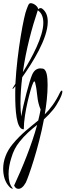

<svg xmlns="http://www.w3.org/2000/svg" viewBox="-24 -773 413 1210"><path d="M92 417C107 417 123 406 139 377C154 346 219 162 253 -21C274 -40 294 -61 311 -82C336 -112 369 -174 369 -195C369 -200 368 -202 365 -202C362 -202 358 -198 354 -190C325 -129 293 -87 258 -52C269 -116 276 -180 276 -237C276 -289 271 -341 241 -341H240L230 -342C211 -342 191 -332 178 -301C162 -264 123 -120 110 -39C107 -63 105 -90 105 -119C105 -174 109 -231 116 -286C180 -377 277 -529 277 -636C277 -671 267 -701 240 -720C237 -721 235 -722 233 -722C226 -722 220 -719 216 -714V-716C216 -731 190 -753 169 -753C156 -753 152 -735 143 -712C128 -679 84 -451 73 -245L56 -218C55 -217 55 -217 55 -217V-216C55 -214 56 -213 58 -213C58 -213 64 -219 73 -230C72 -211 72 -192 72 -173C72 -85 78 42 124 42C125 42 126 41 126 40C126 -63 172 -221 180 -239C185 -251 188 -260 192 -260C195 -260 196 -258 197 -254C204 -227 208 -199 211 -168C214 -137 221 -108 232 -83C228 -61 223 -38 217 -14C166 29 111 68 55 136C16 183 -4 238 -4 290C-4 335 8 376 35 404C42 412 50 416 55 416C56 416 56 416 57 416C57 415 57 415 57 415C57 415 57 415 57 415C57 415 57 415 57 415C57 415 57 415 57 415C57 415 57 415 57 415C57 414 56 413 54 411C38 392 30 363 30 324C30 292 36 257 48 220C59 182 76 149 98 122C133 77 173 43 210 14C176 141 116 286 65 396C71 410 80 417 92 417ZM120 -318C140 -462 178 -601 214 -708C215 -707 215 -707 216 -707C240 -690 249 -662 249 -629C249 -543 179 -413 120 -318Z"/></svg>

Font: Comforter
Style: Regular
Weight: 400
Designer: Robert E. Leuschke
Foundry: Robert E. Leuschke
Version: Version 1.013; ttfautohint (v1.8.3)